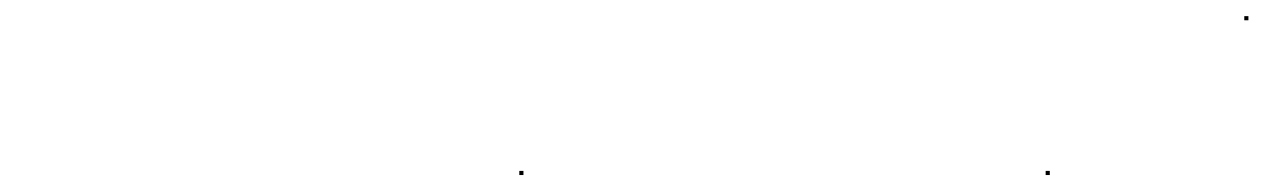

<svg xmlns="http://www.w3.org/2000/svg" viewBox="-20 -286 1528 232"><path d="M607.5 -74.5H612.5V-79.5H607.5Z M1243.5 -74.5H1248.5V-79.5H1243.5Z M1483.5 -261.5H1488.5V-266.5H1483.5Z"/></svg>

Font: FRB American Cursive Just Endings
Style: Italic
Weight: 400
Italic angle: -25°
Version: Version 2.0;Modular Font Editor K font №1